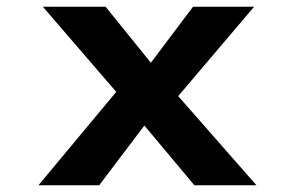

<svg xmlns="http://www.w3.org/2000/svg" viewBox="-20 -549 873 569"><path d="M556 0 381 -209 351 -246 107 -529H293L449 -336L481 -295L740 0ZM94 0 338 -293 429 -205 274 0ZM485 -237 400 -327 552 -529H733Z"/></svg>

Font: Lexend Giga SemiBold
Style: Regular
Weight: 600
Designer: Bonnie Shaver-Troup, Thomas Jockin
Foundry: Lexend
Version: Version 1.007